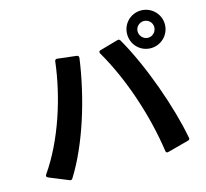

<svg xmlns="http://www.w3.org/2000/svg" viewBox="-121 -1000 1242 1155"><g transform="rotate(-15 500.0 -422.5)"><path d="M852 -626C917 -626 970 -678 970 -744C970 -808 917 -861 852 -861C787 -861 735 -809 735 -744C735 -678 787 -626 852 -626ZM43 -47C43 -42 46 -39 51 -36L173 14C181 18 187 16 192 9C307 -174 388 -442 421 -680C422 -690 418 -696 409 -697L290 -711C281 -712 276 -707 275 -698C250 -485 171 -234 46 -55C44 -52 43 -49 43 -47ZM546 -682C546 -680 547 -677 548 -675C663 -479 744 -224 775 -7C776 1 780 5 787 5C788 5 790 4 792 4L923 -31C930 -33 934 -37 934 -44C934 -45 934 -46 933 -47C897 -242 796 -529 687 -718C684 -723 680 -726 675 -726C673 -726 671 -725 669 -725L556 -693C549 -691 546 -687 546 -682ZM800 -744C800 -772 824 -795 852 -795C881 -795 904 -772 904 -744C904 -715 881 -691 852 -691C824 -691 800 -715 800 -744Z"/></g></svg>

Font: LINE Seed JP_OTF Bold
Style: Regular
Weight: 700
Designer: LINE & Fontrix & Fontworks
Version: Version 1.009